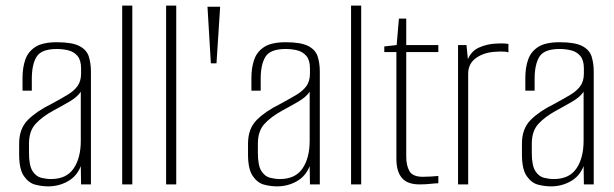

<svg xmlns="http://www.w3.org/2000/svg" viewBox="-20 -655 2180 682"><path d="M151 7Q129 7 105.5 1Q82 -5 65 -29.5Q48 -54 48 -106V-145Q48 -198 79 -229Q110 -260 161 -285Q196 -304 219.5 -318Q243 -332 255.5 -349.5Q268 -367 268 -394V-412Q268 -441 255.5 -456Q243 -471 223.5 -476Q204 -481 182 -481Q127 -481 110 -453.5Q93 -426 93 -375V-333H60V-378Q60 -415 70 -443.5Q80 -472 106 -488.5Q132 -505 182 -505Q236 -505 262 -491.5Q288 -478 295.5 -454Q303 -430 303 -401V0H268L267 -65Q253 -29 221 -11Q189 7 151 7ZM161 -19Q216 -19 241.5 -56.5Q267 -94 267 -155V-329Q254 -310 226.5 -294Q199 -278 171 -263Q129 -240 106 -214.5Q83 -189 83 -145V-112Q83 -67 95.5 -47.5Q108 -28 126.5 -23.5Q145 -19 161 -19Z M414 0V-635H450V0Z M570 0V-635H606V0Z M729 -430 717 -631H762L749 -430Z M964 7Q942 7 918.5 1Q895 -5 878 -29.5Q861 -54 861 -106V-145Q861 -198 892 -229Q923 -260 974 -285Q1009 -304 1032.5 -318Q1056 -332 1068.5 -349.5Q1081 -367 1081 -394V-412Q1081 -441 1068.5 -456Q1056 -471 1036.5 -476Q1017 -481 995 -481Q940 -481 923 -453.5Q906 -426 906 -375V-333H873V-378Q873 -415 883 -443.5Q893 -472 919 -488.5Q945 -505 995 -505Q1049 -505 1075 -491.5Q1101 -478 1108.5 -454Q1116 -430 1116 -401V0H1081L1080 -65Q1066 -29 1034 -11Q1002 7 964 7ZM974 -19Q1029 -19 1054.5 -56.5Q1080 -94 1080 -155V-329Q1067 -310 1039.5 -294Q1012 -278 984 -263Q942 -240 919 -214.5Q896 -189 896 -145V-112Q896 -67 908.5 -47.5Q921 -28 939.5 -23.5Q958 -19 974 -19Z M1227 0V-635H1263V0Z M1471 0Q1449 0 1433.5 -5.5Q1418 -11 1408 -22.5Q1398 -34 1393 -51Q1388 -68 1388 -92V-470H1345V-490L1389 -495L1397 -589H1423V-495H1537V-470H1423V-98Q1423 -67 1434.5 -47Q1446 -27 1482 -27Q1496 -27 1512 -28Q1528 -29 1537 -30V-4Q1527 -4 1509 -2Q1491 0 1471 0Z M1607 0V-495H1637L1642 -445Q1655 -475 1683.5 -487Q1712 -499 1740 -500Q1766 -502 1786 -499V-469Q1781 -471 1773 -471.5Q1765 -472 1756 -472Q1747 -472 1739 -471Q1699 -469 1671 -449Q1643 -429 1643 -393V0Z M1937 7Q1915 7 1891.5 1Q1868 -5 1851 -29.5Q1834 -54 1834 -106V-145Q1834 -198 1865 -229Q1896 -260 1947 -285Q1982 -304 2005.5 -318Q2029 -332 2041.5 -349.5Q2054 -367 2054 -394V-412Q2054 -441 2041.5 -456Q2029 -471 2009.5 -476Q1990 -481 1968 -481Q1913 -481 1896 -453.5Q1879 -426 1879 -375V-333H1846V-378Q1846 -415 1856 -443.5Q1866 -472 1892 -488.5Q1918 -505 1968 -505Q2022 -505 2048 -491.5Q2074 -478 2081.5 -454Q2089 -430 2089 -401V0H2054L2053 -65Q2039 -29 2007 -11Q1975 7 1937 7ZM1947 -19Q2002 -19 2027.5 -56.5Q2053 -94 2053 -155V-329Q2040 -310 2012.5 -294Q1985 -278 1957 -263Q1915 -240 1892 -214.5Q1869 -189 1869 -145V-112Q1869 -67 1881.5 -47.5Q1894 -28 1912.5 -23.5Q1931 -19 1947 -19Z"/></svg>

Font: Alumni Sans ExtraLight
Style: Regular
Weight: 250
Version: Version 1.018